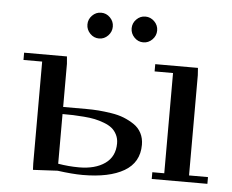

<svg xmlns="http://www.w3.org/2000/svg" viewBox="-47 -672 890 735"><g transform="rotate(5 397.5 -304.5)"><path d="M32.2 -411.1V-439H196.8L199.2 -411.1V-245.1H288.1Q313 -245.1 335.2 -243.4Q357.4 -241.7 384.5 -237.5Q411.6 -233.4 433.1 -224.9Q454.6 -216.3 473.1 -203.9Q491.7 -191.4 502 -171.6Q512.2 -151.9 512.2 -127Q512.2 -59.1 455.1 -25.6Q397.9 7.8 295.9 7.8Q256.8 7.8 199.2 0L105 4.9L104 -20V-411.1ZM199.2 -26.9Q239.7 -20 279.8 -20Q341.8 -20 379.4 -46.6Q417 -73.2 417 -124Q417 -142.6 409.4 -157.5Q401.9 -172.4 390.1 -181.9Q378.4 -191.4 359.6 -198.5Q340.8 -205.6 323.5 -209.2Q306.2 -212.9 281.7 -214.8Q257.3 -216.8 240.2 -217.3Q223.1 -217.8 199.2 -217.8ZM278.6 -533Q264.2 -547.9 264.2 -567.9Q264.2 -587.9 278.6 -602.5Q293 -617.2 313 -617.2Q333 -617.2 347.4 -602.5Q361.8 -587.9 361.8 -567.9Q361.8 -547.9 347.4 -533Q333 -518.1 313 -518.1Q293 -518.1 278.6 -533ZM448.5 -533Q434.1 -547.9 434.1 -567.9Q434.1 -587.9 448.5 -602.5Q462.9 -617.2 482.9 -617.2Q502.9 -617.2 517.6 -602.5Q532.2 -587.9 532.2 -567.9Q532.2 -547.9 517.6 -533Q502.9 -518.1 482.9 -518.1Q462.9 -518.1 448.5 -533ZM536.1 -411.1V-439H700.2L702.1 -411.1V-25.9H774.9V0H561V-25.9H606.9V-411.1Z"/></g></svg>

Font: Dehuti Alt
Style: Bold
Weight: 700
Version: Version 1.2